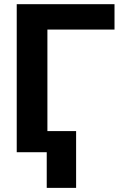

<svg xmlns="http://www.w3.org/2000/svg" viewBox="-20 -727 599 917"><path d="M526.9 -585.8H206.4V0H59.9V-707H526.9ZM343.5 170.3H203.2V-100.9H343.5Z"/></svg>

Font: Pretendard GOV Variable
Style: Regular
Weight: 400
Designer: Base glyphs from Inter by Rasmus Andersson; Hangul glyphs from Noto Sans CJK(Source Han Sans) by Jang Soo-young and Kang
Foundry: Kil Hyung-jin
Version: Version 1.307;Glyphs 3.2 (3192)